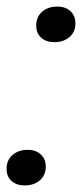

<svg xmlns="http://www.w3.org/2000/svg" viewBox="-24 -556 249 583"><path d="M51 7Q26 7 11 -6.5Q-4 -20 -4 -43Q-4 -70 14 -85.5Q32 -101 60 -101Q85 -101 100 -87Q115 -73 115 -50Q115 -24 97 -8.5Q79 7 51 7ZM141 -428Q116 -428 101 -441.5Q86 -455 86 -478Q86 -505 104 -520.5Q122 -536 150 -536Q175 -536 190 -522Q205 -508 205 -485Q205 -459 187 -443.5Q169 -428 141 -428Z"/></svg>

Font: Mona Sans ExtraLight Medium
Style: Italic
Weight: 500
Italic angle: -11.6951°
Version: Version 2.000